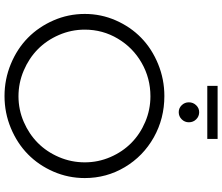

<svg xmlns="http://www.w3.org/2000/svg" viewBox="-87 -895 988 854"><g transform="rotate(90 407.0 -468.0)"><path d="M361.8 -941.9H598.1V-896H361.8ZM479 -859.9Q497.6 -859.9 510.7 -846.7Q523.9 -833.5 523.9 -814Q523.9 -795.4 510.7 -782.2Q497.6 -769 479 -769Q460.9 -769 448 -782.2Q435.1 -795.4 435.1 -814Q435.1 -833 448 -846.4Q460.9 -859.9 479 -859.9ZM407.2 -705.1Q507.3 -705.1 591.1 -658Q674.8 -610.8 723.4 -529.3Q772 -447.8 772 -351.1Q772 -277.8 743.4 -211.9Q714.8 -146 666 -98.1Q617.2 -50.3 549.6 -22.2Q481.9 5.9 407.2 5.9Q332.5 5.9 264.6 -22.2Q196.8 -50.3 148.2 -98.1Q99.6 -146 70.8 -211.9Q42 -277.8 42 -351.1Q42 -423.8 70.8 -489.3Q99.6 -554.7 148.2 -602.1Q196.8 -649.4 264.6 -677.2Q332.5 -705.1 407.2 -705.1ZM408.2 -643.1Q328.1 -643.1 260 -604.2Q191.9 -565.4 151.9 -498Q111.8 -430.7 111.8 -351.1Q111.8 -291 135.5 -236.3Q159.2 -181.6 199 -142.3Q238.8 -103 293.7 -79.6Q348.6 -56.2 408.2 -56.2Q467.8 -56.2 522 -79.6Q576.2 -103 615.7 -142.3Q655.3 -181.6 678.7 -236.3Q702.1 -291 702.1 -351.1Q702.1 -410.6 678.7 -464.8Q655.3 -519 615.7 -558.1Q576.2 -597.2 522 -620.1Q467.8 -643.1 408.2 -643.1Z"/></g></svg>

Font: Montserrat arm Light
Style: Regular
Weight: 300
Designer: Julieta Ulanovsky
Foundry: Julieta Ulanovsky
Version: Version 6.000;PS 006.000;hotconv 1.0.88;makeotf.lib2.5.64775